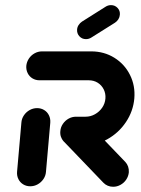

<svg xmlns="http://www.w3.org/2000/svg" viewBox="-20 -716 542 738"><path d="M96.3 0Q81.1 0 69.1 -7.4Q57 -14.8 50.7 -27.6Q44.4 -40.4 45.6 -55.6L62.2 -244.8Q63.3 -260 72 -272.8Q80.7 -285.6 94.1 -293Q107.4 -300.4 122.6 -300.4Q137.8 -300.4 149.8 -293Q161.9 -285.6 168.1 -272.8Q174.4 -260 173.3 -244.8L156.7 -55.6Q155.6 -40.4 146.9 -27.6Q138.1 -14.8 124.8 -7.4Q111.5 0 96.3 0ZM475.2 -53.7Q473.7 -38.5 465.2 -25.7Q456.7 -13 443.3 -5.6Q430 1.9 414.8 1.9Q403.7 1.9 394.1 -2.2Q384.4 -6.3 377.4 -13.7L225.9 -171.5Q218.1 -179.6 214.4 -189.8Q210.7 -200 211.9 -211.9Q213 -227 221.7 -239.8Q230.4 -252.6 243.7 -260Q257 -267.4 272.2 -267.4Q283 -267.4 292.8 -263.3Q302.6 -259.3 309.3 -252.2L461.5 -93.7Q468.9 -85.9 472.4 -75.7Q475.9 -65.6 475.2 -53.7ZM211.9 -211.9Q213 -227 221.7 -239.8Q230.4 -252.6 243.7 -260Q257 -267.4 272.2 -267.4H308.9Q328.1 -267.4 345 -276.9Q361.9 -286.3 372.8 -302.2Q383.7 -318.1 385.2 -337.4Q386.7 -356.3 378.7 -372.4Q370.7 -388.5 355.6 -398Q340.4 -407.4 321.1 -407.4H131.9Q116.7 -407.4 104.6 -414.8Q92.6 -422.2 86.3 -435Q80 -447.8 81.1 -463Q82.6 -478.1 91.1 -490.9Q99.6 -503.7 113 -511.1Q126.3 -518.5 141.5 -518.5H330.7Q380 -518.5 419.4 -494.1Q458.9 -469.6 479.6 -428.1Q500.4 -386.7 496.3 -337.4Q491.9 -288.1 463.9 -246.5Q435.9 -204.8 392.2 -180.6Q348.5 -156.3 299.3 -156.3H262.6Q247.4 -156.3 235.4 -163.7Q223.3 -171.1 217 -183.9Q210.7 -196.7 211.9 -211.9ZM310.4 -565.6Q295.2 -565.6 285.2 -576.5Q275.2 -587.4 276.3 -602.6Q277 -611.9 282.2 -619.8Q287.4 -627.8 295.2 -633L385.6 -690Q395.2 -696.3 406.7 -696.3Q421.9 -696.3 432 -685.4Q442.2 -674.4 440.7 -659.3Q440 -650 435 -642Q430 -634.1 422.2 -628.9L331.5 -571.9Q321.9 -565.6 310.4 -565.6Z"/></svg>

Font: 26F Galaxy Sans Oblique
Style: Regular
Weight: 400
Italic angle: -5°
Designer: C₂₉H₂₅N₃O₅
Version: Version 1.200;FEAKit 1.0